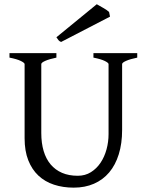

<svg xmlns="http://www.w3.org/2000/svg" viewBox="-20 -864 694 899"><path d="M266.1 -667.5Q257.8 -670.9 254.2 -675.5Q250.5 -680.2 244.1 -689.5L433.1 -844.2Q438 -841.3 446.3 -836.7Q454.6 -832 463.4 -826.9Q472.2 -821.8 479.5 -816.9Q486.8 -812 490.7 -808.1L495.1 -786.1ZM622.6 -594.2Q589.4 -587.4 570.6 -579.1Q551.8 -570.8 551.8 -564V-255.9Q551.8 -191.9 536.1 -141.6Q520.5 -91.3 491.2 -56.6Q461.9 -22 419.9 -3.7Q377.9 14.6 325.2 14.6Q274.9 14.6 232.7 0.7Q190.4 -13.2 159.9 -41.7Q129.4 -70.3 112.3 -113.8Q95.2 -157.2 95.2 -216.8V-564Q95.2 -569.8 77.4 -578.6Q59.6 -587.4 24.4 -594.2V-615.2H244.1V-594.2Q210.9 -587.4 192.1 -579.1Q173.3 -570.8 173.3 -564V-241.2Q173.3 -194.3 184.3 -157.2Q195.3 -120.1 217 -94.2Q238.8 -68.4 270.5 -54.7Q302.2 -41 344.2 -41Q378.9 -41 405.8 -57.9Q432.6 -74.7 450.9 -102.1Q469.2 -129.4 478.8 -164.6Q488.3 -199.7 488.3 -235.8V-564Q488.3 -569.8 470.5 -578.6Q452.6 -587.4 417.5 -594.2V-615.2H622.6V-594.2Z"/></svg>

Font: GentiumAlt
Style: Regular
Weight: 400
Designer: J. Victor Gaultney
Version: Version 1.02; 2005; OFL release